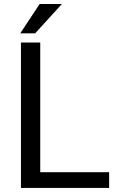

<svg xmlns="http://www.w3.org/2000/svg" viewBox="-20 -919 579 939"><path d="M513.7 -76.7V0H82.5V-710.9H176.8V-76.7ZM79.1 -755.9 173.8 -899.4H282.7L151.9 -755.9Z"/></svg>

Font: Vazirmatn RD UI FD
Style: Regular
Weight: 400
Designer: Saber Rastikerdar
Foundry: Saber Rastikerdar
Version: Version 33.003